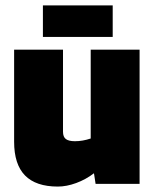

<svg xmlns="http://www.w3.org/2000/svg" viewBox="-20 -677 567 707"><path d="M193 10Q112 10 72 -31Q32 -72 32 -155V-494H212V-192Q212 -173 222.5 -165Q233 -157 256 -157Q270 -157 284.5 -159.5Q299 -162 314 -167V-494H494V0H332L326 -39Q296 -16 260.5 -3Q225 10 193 10ZM395 -657V-541H138V-657Z"/></svg>

Font: Blinker ExtraBold
Style: Regular
Weight: 800
Designer: Juergen Huber
Foundry: supertype
Version: Version 1.017;hotconv 1.0.117;makeotfexe 2.5.65602